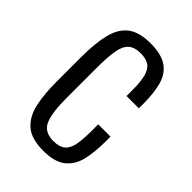

<svg xmlns="http://www.w3.org/2000/svg" viewBox="-182 -666 753 753"><g transform="rotate(45 194.5 -289.0)"><path d="M200 9Q132 9 99 -21Q66 -51 55.5 -102.5Q45 -154 45 -219V-354Q45 -434 58 -485.5Q71 -537 104.5 -562Q138 -587 200 -587Q261 -587 293 -564Q325 -541 336 -499Q347 -457 347 -402V-374H279V-402Q279 -453 271.5 -481Q264 -509 246.5 -520.5Q229 -532 200 -532Q166 -532 148 -516Q130 -500 124 -463.5Q118 -427 118 -366V-204Q118 -117 135 -81.5Q152 -46 201 -46Q235 -46 252 -61.5Q269 -77 274 -108Q279 -139 279 -185V-217H347V-189Q347 -131 336.5 -86.5Q326 -42 294 -16.5Q262 9 200 9Z"/></g></svg>

Font: Oswald Light
Style: Regular
Weight: 300
Designer: Vernon Adams
Foundry: Vernon Adams
Version: Version 4.103;gftools[0.9.33.dev8+g029e19f]